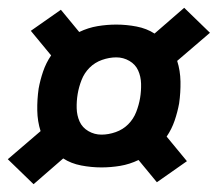

<svg xmlns="http://www.w3.org/2000/svg" viewBox="-29 -586 558 492"><path d="M57 -114 -9 -178 75 -250Q67 -275 66.5 -303Q66 -331 70 -359Q74 -381 81.5 -403Q89 -425 102 -444L50 -507L127 -561L174 -504Q197 -515 221 -519Q245 -523 269 -523Q295 -523 321 -518Q347 -513 367 -500L443 -566L509 -502L425 -430Q433 -405 433.5 -377Q434 -349 430 -321Q426 -299 418.5 -277Q411 -255 398 -236L450 -173L373 -119L326 -176Q303 -165 279 -161Q255 -157 231 -157Q205 -157 179 -162Q153 -167 133 -180ZM231 -241Q249 -241 267.5 -247.5Q286 -254 299.5 -267.5Q313 -281 320 -299Q327 -317 330 -335Q333 -353 332.5 -371.5Q332 -390 325 -405.5Q318 -421 302.5 -430Q287 -439 269 -439Q251 -439 232.5 -432.5Q214 -426 200.5 -412.5Q187 -399 180 -381Q173 -363 170 -345Q167 -327 167.5 -308.5Q168 -290 175 -274.5Q182 -259 197.5 -250Q213 -241 231 -241Z"/></svg>

Font: Iosevka Heavy Oblique
Style: Regular
Weight: 900
Italic angle: -9°
Monospace: yes
Designer: Belleve Invis
Foundry: Belleve Invis
Version: Version 32.5.0; ttfautohint (v1.8.4)